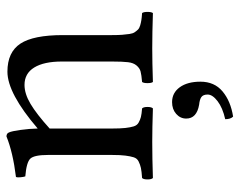

<svg xmlns="http://www.w3.org/2000/svg" viewBox="-92 -390 727 582"><g transform="rotate(-90 271.0 -98.5)"><path d="M456.1 -271V-122.1Q456.1 -104 457 -91.6Q458 -79.1 459.5 -69.1Q460.9 -59.1 464.8 -53.2Q468.8 -47.4 472.9 -43.2Q477.1 -39.1 485.4 -36.6Q493.7 -34.2 501.5 -33Q509.3 -31.7 522.9 -30.8Q526.4 -26.4 526.4 -14.4Q526.4 -2.4 522.9 2Q463.4 0 416 0Q373.5 0 314 2Q310.5 -2.4 310.5 -14.4Q310.5 -26.4 314 -30.8Q335.9 -32.7 345.9 -35.4Q356 -38.1 364 -47.6Q372.1 -57.1 374 -73.7Q376 -90.3 376 -122.1V-273.9Q376 -328.1 357.9 -357.7Q339.8 -387.2 305.2 -387.2Q278.3 -387.2 247.8 -369.1Q217.3 -351.1 172.9 -311V-122.1Q172.9 -96.7 174.6 -81.5Q176.3 -66.4 179.4 -56.2Q182.6 -45.9 190.9 -41.3Q199.2 -36.6 207.8 -34.4Q216.3 -32.2 233.9 -30.8Q238.3 -26.4 238.3 -14.4Q238.3 -2.4 233.9 2Q174.3 0 132.8 0Q82.5 0 22.9 2Q18.6 -2.4 18.6 -14.4Q18.6 -26.4 22.9 -30.8Q43.5 -32.2 53.5 -34.4Q63.5 -36.6 73 -41.3Q82.5 -45.9 85.7 -56.2Q88.9 -66.4 90.8 -81.3Q92.8 -96.2 92.8 -122.1V-315.9Q92.8 -357.4 81.8 -369.4Q70.8 -381.3 27.8 -384.8Q25.9 -390.6 25.1 -400.1Q24.4 -409.7 25.9 -413.1Q101.1 -422.4 148.9 -441.9Q158.2 -441.9 161.1 -434.1Q165 -425.8 168.7 -398.9Q172.4 -372.1 172.9 -347.2Q279.8 -439 345.2 -439Q404.3 -439 430.2 -399.7Q456.1 -360.4 456.1 -271ZM252.9 60.1Q281.2 60.1 298.1 83.5Q314.9 106.9 314.9 146Q314.9 188.5 285.4 213.1Q255.9 237.8 209 245.1Q201.2 237.3 201.2 221.2Q235.8 213.4 255.9 198Q275.9 182.6 275.9 168Q275.9 154.3 268.3 148.9Q260.7 143.6 245.1 142.1Q203.1 134.8 203.1 103Q203.1 85 217.3 72.5Q231.4 60.1 252.9 60.1Z"/></g></svg>

Font: Common Serif
Style: Regular
Weight: 400
Designer: Philipp H. Poll, Khaled Hosny
Foundry: Stefan Peev, Context Ltd.
Version: Version 1.026